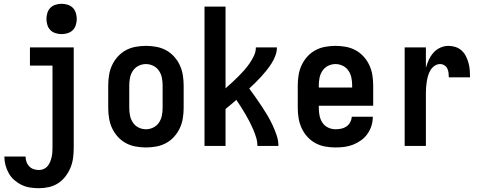

<svg xmlns="http://www.w3.org/2000/svg" viewBox="-20 -770 2540 1013"><path d="M185 223Q162 223 139 219.5Q116 216 95 206Q74 196 56 180.5Q38 165 26.5 144.5Q15 124 9 101.5Q3 79 3 56H115Q115 70 119.5 83.5Q124 97 134 107.5Q144 118 157.5 122.5Q171 127 185 127Q198 127 210 122Q222 117 230.5 107Q239 97 244 85Q249 73 252 60.5Q255 48 256 35.5Q257 23 257 10V-424H138V-520H369V10Q369 37 365.5 63.5Q362 90 352 114.5Q342 139 325.5 160.5Q309 182 287 196.5Q265 211 238.5 217Q212 223 185 223ZM305 -590Q289 -590 273 -595Q257 -600 246 -611Q235 -622 230 -638Q225 -654 225 -670Q225 -686 230 -702Q235 -718 246 -729Q257 -740 273 -745Q289 -750 305 -750Q321 -750 337 -745Q353 -740 364 -729Q375 -718 380 -702Q385 -686 385 -670Q385 -654 380 -638Q375 -622 364 -611Q353 -600 337 -595Q321 -590 305 -590Z M750 8Q723 8 695.5 3Q668 -2 644 -15Q620 -28 601.5 -48.5Q583 -69 571.5 -93.5Q560 -118 555.5 -145.5Q551 -173 551 -200V-320Q551 -347 555.5 -374.5Q560 -402 571.5 -426.5Q583 -451 601.5 -471.5Q620 -492 644 -505Q668 -518 695.5 -523Q723 -528 750 -528Q777 -528 804.5 -523Q832 -518 856 -505Q880 -492 898.5 -471.5Q917 -451 928.5 -426.5Q940 -402 944.5 -374.5Q949 -347 949 -320V-200Q949 -173 944.5 -145.5Q940 -118 928.5 -93.5Q917 -69 898.5 -48.5Q880 -28 856 -15Q832 -2 804.5 3Q777 8 750 8ZM750 -88Q770 -88 788.5 -97Q807 -106 818.5 -123Q830 -140 834 -160Q838 -180 838 -200V-320Q838 -340 834 -360Q830 -380 818.5 -397Q807 -414 788.5 -423Q770 -432 750 -432Q730 -432 711.5 -423Q693 -414 681.5 -397Q670 -380 666 -360Q662 -340 662 -320V-200Q662 -180 666 -160Q670 -140 681.5 -123Q693 -106 711.5 -97Q730 -88 750 -88Z M1059 0V-735H1170V-304Q1188 -320 1204.5 -335Q1221 -350 1237.5 -366.5Q1254 -383 1269 -400Q1284 -417 1297 -436Q1310 -455 1320 -476Q1330 -497 1330 -520H1441Q1441 -498 1433 -476.5Q1425 -455 1413 -436Q1401 -417 1387 -399.5Q1373 -382 1358 -365.5Q1343 -349 1327 -333.5Q1311 -318 1295 -303Q1312 -280 1328.5 -256.5Q1345 -233 1361 -209Q1377 -185 1391.5 -160.5Q1406 -136 1418 -110Q1430 -84 1439.5 -56.5Q1449 -29 1449 0H1338Q1338 -23 1331.5 -44.5Q1325 -66 1316 -87Q1307 -108 1297 -127.5Q1287 -147 1275.5 -166.5Q1264 -186 1252 -205Q1240 -224 1227 -243Q1213 -231 1199 -219Q1185 -207 1170 -195V0Z M1750 8Q1722 8 1695 3Q1668 -2 1644 -15Q1620 -28 1601.5 -48.5Q1583 -69 1571.5 -94Q1560 -119 1555.5 -146Q1551 -173 1551 -200V-320Q1551 -347 1555.5 -374.5Q1560 -402 1571.5 -426.5Q1583 -451 1601.5 -471.5Q1620 -492 1644 -505Q1668 -518 1695.5 -523Q1723 -528 1750 -528Q1777 -528 1804.5 -523Q1832 -518 1856 -505Q1880 -492 1898.5 -471.5Q1917 -451 1928.5 -426.5Q1940 -402 1944.5 -374.5Q1949 -347 1949 -320V-212H1662V-200Q1662 -180 1666 -160Q1670 -140 1681 -123Q1692 -106 1711 -97Q1730 -88 1750 -88Q1765 -88 1780 -91Q1795 -94 1807.5 -102.5Q1820 -111 1827.5 -125Q1835 -139 1836 -154H1947Q1947 -130 1940 -107Q1933 -84 1919 -64Q1905 -44 1885.5 -30Q1866 -16 1843.5 -7Q1821 2 1797.5 5Q1774 8 1750 8ZM1662 -308H1838V-320Q1838 -340 1834 -360Q1830 -380 1818.5 -397Q1807 -414 1788.5 -423Q1770 -432 1750 -432Q1730 -432 1711.5 -423Q1693 -414 1681.5 -397Q1670 -380 1666 -360Q1662 -340 1662 -320Z M2115 0V-520H2227V-412Q2233 -434 2242.5 -454.5Q2252 -475 2267 -492Q2282 -509 2303 -518.5Q2324 -528 2346 -528Q2365 -528 2383.5 -522Q2402 -516 2416 -503Q2430 -490 2438.5 -473Q2447 -456 2452 -437.5Q2457 -419 2458.5 -400Q2460 -381 2460 -362H2348Q2348 -374 2346.5 -386Q2345 -398 2340 -408.5Q2335 -419 2324.5 -425.5Q2314 -432 2302 -432Q2286 -432 2272.5 -422.5Q2259 -413 2251 -399.5Q2243 -386 2238.5 -370.5Q2234 -355 2231.5 -339Q2229 -323 2228 -307.5Q2227 -292 2227 -276V0Z"/></svg>

Font: Iosevka Term Curly
Style: Bold
Weight: 700
Designer: Belleve Invis
Foundry: Belleve Invis
Version: Version 32.3.0